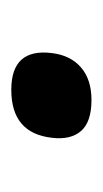

<svg xmlns="http://www.w3.org/2000/svg" viewBox="59 -429 182 340"><g transform="rotate(-90 150.0 -259.0)"><path d="M76 -258Q84 -330 161 -330Q235 -330 226 -258Q222 -225 200.5 -206.5Q179 -188 143 -188Q104 -188 88 -206.5Q72 -225 76 -258Z"/></g></svg>

Font: Haskoy Bold
Style: Italic
Weight: 700
Designer: Ertekin Erdin
Foundry: Ertekin Erdin
Version: Version 2.000; ttfautohint (v1.8.4.7-5d5b)